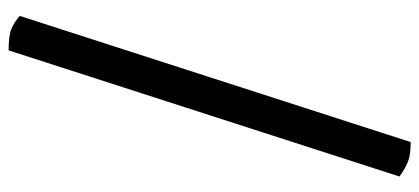

<svg xmlns="http://www.w3.org/2000/svg" viewBox="-284 -490 974 446"><g transform="rotate(90 203.0 -267.0)"><path d="M97 200Q63 200 47 193.5Q31 187 17 174L310 -734Q340 -734 356 -727.5Q372 -721 390 -708Z"/></g></svg>

Font: Petrona
Style: Bold Italic
Weight: 700
Italic angle: -9°
Designer: Ringo R. Seeber
Foundry: Ringo R. Seeber
Version: Version 2.001; ttfautohint (v1.8.3)